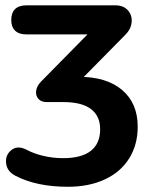

<svg xmlns="http://www.w3.org/2000/svg" viewBox="-20 -510 564 720"><path d="M38.9 149.7Q6 133.1 2.9 102Q-0.3 70.9 22.7 52.7Q45.6 34.6 78.2 50.8Q106.1 66 142.2 74.5Q178.3 83.1 216.8 83.1Q285.9 83.1 320.8 55.5Q355.6 27.9 355.6 -25.2Q355.6 -75 321.1 -101.1Q286.5 -127.2 217.9 -127.2H154Q134.2 -127.2 123.6 -139.7Q113 -152.1 115.6 -170Q118.2 -187.8 133.6 -203.8L339.1 -412.4V-381H79.1Q51.2 -381 36.7 -394.9Q22.2 -408.8 22.2 -435.5Q22.2 -462.2 36.7 -476.1Q51.2 -490 79.1 -490H412.7Q442.9 -490 459.6 -471.4Q476.2 -452.7 473.6 -426.3Q471 -399.8 448.6 -378.1L264.5 -191.4L218 -221.9H276.2Q380 -221.9 438.2 -172.3Q496.4 -122.7 496.4 -34.9Q496.4 33 464.3 84.2Q432.2 135.4 372.9 162.9Q313.7 190.4 234.6 190.4Q176.1 190.4 127.2 180.2Q78.3 170 38.9 149.7Z"/></svg>

Font: SN Pro Thin
Style: Regular
Weight: 200
Designer: Tobias Whetton
Foundry: Supernotes
Version: Version 1.003;Glyphs 3.3 (3324)